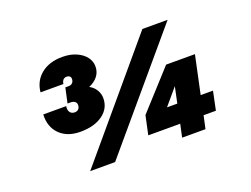

<svg xmlns="http://www.w3.org/2000/svg" viewBox="-107 -932 1514 1158"><g transform="rotate(-20 650.0 -352.5)"><path d="M322 -243Q238 -243 190 -291Q142 -339 146 -418H293Q289 -394 299 -379.5Q309 -365 329 -365Q345 -365 354 -374.5Q363 -384 363 -400Q363 -414 353 -422Q343 -430 326 -430H306L327 -526H348Q364 -526 373 -535.5Q382 -545 382 -561Q382 -572 375 -578Q368 -584 357 -584Q342 -584 333.5 -575Q325 -566 323 -549H176Q183 -620 235.5 -662.5Q288 -705 371 -705Q422 -705 460 -688.5Q498 -672 519.5 -644.5Q541 -617 541 -583Q541 -547 520 -520.5Q499 -494 463 -479Q489 -466 504.5 -441Q520 -416 520 -387Q520 -322 466 -282.5Q412 -243 322 -243ZM295 0 884 -698H1046L455 0ZM885 0 903 -83H698L724 -204L945 -447H1130L1078 -203H1157L1132 -83H1053L1035 0ZM862 -203H928L950 -307Z"/></g></svg>

Font: Azeret Mono Thin Black
Style: Italic
Weight: 900
Italic angle: -12°
Version: Version 1.002